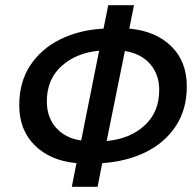

<svg xmlns="http://www.w3.org/2000/svg" viewBox="-20 -696 755 738"><path d="M256 22 274 -69Q174 -78 114 -137Q54 -196 54 -291Q54 -381 96.5 -445Q139 -509 212 -545Q285 -581 378 -586L396 -676H495L477 -586Q578 -577 638 -518.5Q698 -460 698 -364Q698 -275 655.5 -211Q613 -147 539.5 -111Q466 -75 373 -69L355 22ZM592 -350Q592 -410 557 -450Q522 -490 460 -500L390 -154Q479 -162 535.5 -213.5Q592 -265 592 -350ZM160 -306Q160 -245 195.5 -205Q231 -165 292 -156L361 -501Q273 -493 216.5 -442Q160 -391 160 -306Z"/></svg>

Font: Source Sans 3 Semibold
Style: Italic
Weight: 600
Italic angle: -11°
Designer: Paul D. Hunt
Foundry: Adobe
Version: Version 3.052;hotconv 1.1.0;makeotfexe 2.6.0